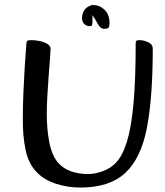

<svg xmlns="http://www.w3.org/2000/svg" viewBox="-20 -833 746 866"><path d="M342 13Q286 13 233 -4Q180 -21 148 -54Q109 -92 95.5 -156.5Q82 -221 83 -298Q83 -356 85.5 -414.5Q88 -473 91 -522Q94 -571 96.5 -602Q99 -633 99 -637Q100 -645 103 -648.5Q106 -652 121 -652Q138 -652 158.5 -648Q179 -644 193.5 -635Q208 -626 208 -613Q208 -602 205.5 -568.5Q203 -535 199.5 -490.5Q196 -446 193.5 -400Q191 -354 191 -319Q191 -250 202.5 -191Q214 -132 242 -99Q266 -72 301 -60Q336 -48 377 -48Q409 -48 444 -61Q479 -74 502 -98Q532 -129 552 -192.5Q572 -256 582 -364Q592 -472 592 -637Q592 -645 594.5 -648.5Q597 -652 608 -652Q628 -652 648.5 -642.5Q669 -633 669 -613Q669 -393 642.5 -256Q616 -119 545 -53Q474 13 342 13ZM450 -703Q433 -703 421.5 -724.5Q410 -746 397 -765Q397 -758 397 -751Q397 -744 397 -737Q397 -724 395 -719.5Q393 -715 385 -715Q374 -715 364 -721.5Q354 -728 350 -745Q349 -772 361.5 -788.5Q374 -805 393 -809Q394 -813 395 -813Q396 -813 396 -810Q400 -810 404 -810Q429 -810 451.5 -789Q474 -768 474 -728Q474 -714 469.5 -708.5Q465 -703 450 -703Z"/></svg>

Font: BriemHand
Style: Regular
Weight: 400
Designer: Gunnlaugur SE Briem, Eben Sorkin
Foundry: Sorkin Type
Version: Version 1.001; ttfautohint (v1.8.4.7-5d5b)